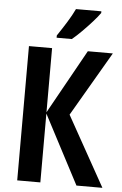

<svg xmlns="http://www.w3.org/2000/svg" viewBox="-61 -974 647 1017"><g transform="rotate(5 262.5 -465.5)"><path d="M523 0H385L193 -366V0H70V-714H193V-373L383 -714H516L316 -371ZM436 -931V-922Q422 -902 397 -874Q372 -846 344 -818Q316 -790 293 -771H212V-783Q237 -820 261 -858.5Q285 -897 301 -931Z"/></g></svg>

Font: Avrile Sans Condensed SemiBold
Style: Regular
Weight: 600
Width: 3
Designer: Monotype Design Team
Foundry: Monotype Imaging Inc.
Version: Version 2.001;September 10, 2019;FontCreator 11.5.0.2425 64-